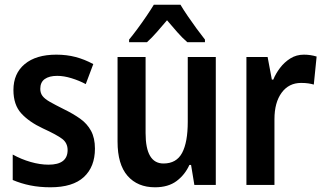

<svg xmlns="http://www.w3.org/2000/svg" viewBox="-20 -785 1374 815"><path d="M383 -154Q383 -77 336 -33.5Q289 10 194 10Q148 10 108.5 2Q69 -6 34 -21V-129Q70 -109 110 -97.5Q150 -86 186 -86Q267 -86 267 -148Q267 -178 244 -195.5Q221 -213 162 -240Q104 -267 70.5 -303.5Q37 -340 37 -403Q37 -473 85 -513Q133 -553 219 -553Q263 -553 301 -543Q339 -533 376 -513L344 -428Q316 -443 283.5 -453Q251 -463 223 -463Q189 -463 170 -449.5Q151 -436 151 -408Q151 -390 160.5 -377.5Q170 -365 192 -352.5Q214 -340 252 -321Q291 -302 320.5 -281Q350 -260 366.5 -229.5Q383 -199 383 -154Z M896 -543V0H805L791 -85H784Q765 -43 729.5 -16.5Q694 10 638 10Q564 10 521.5 -38.5Q479 -87 479 -184V-543H598V-220Q598 -91 674 -91Q729 -91 753 -136Q777 -181 777 -268V-543ZM746 -765Q759 -743 777.5 -716Q796 -689 815 -663Q834 -637 850 -617V-606H775Q754 -624 732.5 -648.5Q711 -673 689 -699Q667 -673 645.5 -648.5Q624 -624 604 -606H528V-617Q543 -635 563 -662Q583 -689 602 -717Q621 -745 633 -765Z M1270 -553Q1298 -553 1324 -545L1312 -426Q1302 -429 1289 -431Q1276 -433 1258 -433Q1206 -433 1175.5 -391.5Q1145 -350 1145 -279V0H1026V-543H1116L1134 -447H1140Q1150 -472 1168.5 -496.5Q1187 -521 1212.5 -537Q1238 -553 1270 -553Z"/></svg>

Font: Noto Sans Hebrew Condensed SemiBold
Style: Regular
Weight: 600
Width: 3
Designer: Ben Nathan
Foundry: Google LLC
Version: Version 3.001; ttfautohint (v1.8.4.7-5d5b)